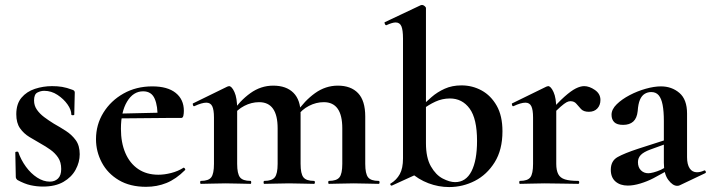

<svg xmlns="http://www.w3.org/2000/svg" viewBox="-20 -745 2880 778"><path d="M118 -338Q118 -317 129.5 -300.5Q141 -284 159 -270.5Q177 -257 198 -244Q223 -230 247 -214.5Q271 -199 287 -177Q303 -155 303 -120Q303 -88 286.5 -57.5Q270 -27 237 -8Q204 11 154 11Q129 11 104 5.5Q79 0 50 -16Q48 -18 46 -21Q44 -24 44 -28L42 -127Q42 -130 47.5 -130.5Q53 -131 54 -129Q65 -97 85 -69.5Q105 -42 130.5 -25.5Q156 -9 182 -9Q202 -9 215 -21.5Q228 -34 228 -60Q228 -88 215.5 -106.5Q203 -125 184 -138.5Q165 -152 145 -163Q122 -176 99 -190Q76 -204 61 -225.5Q46 -247 46 -282Q46 -324 67 -349Q88 -374 121.5 -385Q155 -396 191 -396Q213 -396 231.5 -393Q250 -390 274 -381Q283 -378 283 -370Q283 -350 282 -328.5Q281 -307 281 -281Q281 -278 275 -278Q269 -278 269 -281Q269 -300 253.5 -322Q238 -344 213 -360.5Q188 -377 159 -377Q145 -377 131.5 -370Q118 -363 118 -338Z M572 12Q507 12 461.5 -15Q416 -42 392.5 -86.5Q369 -131 369 -181Q369 -240 399 -288.5Q429 -337 480.5 -366Q532 -395 597 -395Q659 -395 692 -368.5Q725 -342 725 -296Q725 -285 723 -276Q721 -267 714 -267H618Q620 -314 607 -344.5Q594 -375 560 -375Q520 -375 495 -333.5Q470 -292 470 -223Q470 -167 488 -125Q506 -83 540 -60Q574 -37 622 -37Q646 -37 673.5 -44Q701 -51 723 -65Q725 -67 728.5 -63Q732 -59 730 -56Q693 -19 654.5 -3.5Q616 12 572 12ZM435 -265 434 -284 653 -289V-267Z M1313 0Q1310 0 1310 -6Q1310 -12 1313 -12Q1344 -12 1355.5 -26.5Q1367 -41 1367 -81V-225Q1367 -331 1292 -331Q1261 -331 1232 -316Q1203 -301 1185 -275L1180 -287Q1214 -337 1256.5 -367.5Q1299 -398 1349 -398Q1402 -398 1431 -367.5Q1460 -337 1460 -273V-81Q1460 -41 1471.5 -26.5Q1483 -12 1514 -12Q1518 -12 1518 -6Q1518 0 1514 0Q1494 0 1468 -1Q1442 -2 1413 -2Q1385 -2 1359 -1Q1333 0 1313 0ZM1051 0Q1048 0 1048 -6Q1048 -12 1051 -12Q1082 -12 1093.5 -26.5Q1105 -41 1105 -81V-225Q1105 -331 1030 -331Q999 -331 970 -316Q941 -301 923 -275L918 -287Q952 -337 994.5 -367.5Q1037 -398 1087 -398Q1140 -398 1169 -369Q1198 -340 1198 -284V-81Q1198 -41 1209.5 -26.5Q1221 -12 1252 -12Q1256 -12 1256 -6Q1256 0 1252 0Q1232 0 1206 -1Q1180 -2 1151 -2Q1123 -2 1097 -1Q1071 0 1051 0ZM794 0Q791 0 791 -6Q791 -12 794 -12Q825 -12 836 -26.5Q847 -41 847 -81V-269Q847 -300 840 -314.5Q833 -329 816 -329Q807 -329 795 -325.5Q783 -322 768 -315Q764 -313 762 -319Q760 -325 762 -326L901 -394Q907 -396 908 -396Q919 -396 930 -372Q941 -348 941 -303V-81Q941 -41 952.5 -26.5Q964 -12 995 -12Q998 -12 998 -6Q998 0 995 0Q975 0 949 -1Q923 -2 894 -2Q866 -2 840 -1Q814 0 794 0Z M1800 13Q1757 13 1716 -2.5Q1675 -18 1642 -48L1706 -165Q1706 -106 1726 -71Q1746 -36 1774 -21.5Q1802 -7 1824 -7Q1868 -7 1890.5 -51Q1913 -95 1913 -174Q1913 -264 1883 -305Q1853 -346 1803 -346Q1772 -346 1744 -333Q1716 -320 1693 -302L1684 -310Q1705 -331 1728.5 -351.5Q1752 -372 1782 -385.5Q1812 -399 1850 -399Q1894 -399 1931.5 -378.5Q1969 -358 1992.5 -317Q2016 -276 2016 -213Q2016 -138 1984.5 -87.5Q1953 -37 1904 -12Q1855 13 1800 13ZM1568 7Q1564 8 1562 3.5Q1560 -1 1564 -2Q1587 -16 1600 -39.5Q1613 -63 1613 -103V-589Q1613 -623 1606.5 -638.5Q1600 -654 1583 -654Q1570 -654 1546 -643Q1542 -642 1539.5 -648Q1537 -654 1539 -655L1685 -724Q1688 -725 1690 -725Q1695 -725 1700.5 -720.5Q1706 -716 1706 -712V-56Z M2209 -271 2201 -284Q2240 -329 2267 -353Q2294 -377 2313 -386.5Q2332 -396 2347 -396Q2368 -396 2390.5 -380.5Q2413 -365 2413 -340Q2413 -319 2400.5 -305.5Q2388 -292 2366 -292Q2345 -292 2334.5 -303Q2324 -314 2315.5 -324.5Q2307 -335 2291 -335Q2284 -335 2275.5 -330.5Q2267 -326 2251.5 -312.5Q2236 -299 2209 -271ZM2087 0Q2084 0 2084 -6Q2084 -12 2087 -12Q2118 -12 2129 -26.5Q2140 -41 2140 -81V-269Q2140 -300 2133 -314.5Q2126 -329 2109 -329Q2100 -329 2088 -325.5Q2076 -322 2061 -315Q2057 -313 2055 -319Q2053 -325 2055 -326L2194 -394Q2200 -396 2201 -396Q2212 -396 2223 -372Q2234 -348 2234 -303V-81Q2234 -55 2242 -39.5Q2250 -24 2269.5 -18Q2289 -12 2323 -12Q2327 -12 2327 -6Q2327 0 2323 0Q2296 0 2261.5 -1Q2227 -2 2187 -2Q2159 -2 2133 -1Q2107 0 2087 0Z M2734 6Q2730 8 2724 8Q2706 8 2688 -16Q2670 -40 2670 -85V-255Q2670 -294 2665 -320Q2660 -346 2649 -359Q2638 -372 2619 -372Q2604 -372 2592 -364.5Q2580 -357 2573 -340.5Q2566 -324 2564 -295Q2561 -266 2546 -252.5Q2531 -239 2505 -239Q2480 -239 2469 -250Q2458 -261 2458 -280Q2458 -302 2479 -322.5Q2500 -343 2531.5 -359.5Q2563 -376 2597 -385.5Q2631 -395 2658 -395Q2702 -395 2733 -368.5Q2764 -342 2764 -285V-108Q2764 -79 2774.5 -63Q2785 -47 2804 -47Q2818 -47 2833 -54Q2837 -56 2839.5 -50.5Q2842 -45 2837 -43ZM2524 7Q2493 7 2474 -9.5Q2455 -26 2455 -57Q2455 -93 2482.5 -108.5Q2510 -124 2568 -143L2680 -179L2684 -164L2615 -139Q2588 -129 2576.5 -117Q2565 -105 2565 -88Q2565 -67 2577 -55Q2589 -43 2607 -43Q2615 -43 2628.5 -46.5Q2642 -50 2658 -57L2713 -87L2714 -70L2628 -23Q2603 -10 2575 -1.5Q2547 7 2524 7Z"/></svg>

Font: Cormorant Light
Style: Regular
Weight: 300
Designer: Christian Thalmann (Catharsis Fonts)
Foundry: Catharsis Fonts
Version: Version 4.000